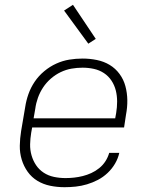

<svg xmlns="http://www.w3.org/2000/svg" viewBox="-20 -772 640 800"><path d="M249 8Q218 8 189 2Q160 -4 136 -18.5Q112 -33 95.5 -56Q79 -79 70.5 -107Q62 -135 62.5 -165Q63 -195 68 -226L85 -326Q89 -353 98.5 -380Q108 -407 124.5 -431.5Q141 -456 164.5 -475.5Q188 -495 214.5 -507Q241 -519 268.5 -523.5Q296 -528 324 -528Q354 -528 383.5 -522Q413 -516 437 -501.5Q461 -487 478 -464Q495 -441 502.5 -413Q510 -385 510.5 -355Q511 -325 505 -294L497 -241H114L110 -219Q106 -195 105.5 -171Q105 -147 111.5 -124.5Q118 -102 130.5 -83.5Q143 -65 162 -52.5Q181 -40 204.5 -35Q228 -30 253 -30Q271 -30 289 -32Q307 -34 325 -38.5Q343 -43 360.5 -51Q378 -59 393.5 -71.5Q409 -84 419.5 -100.5Q430 -117 435 -135H477Q472 -112 459.5 -90.5Q447 -69 428.5 -51.5Q410 -34 388 -22.5Q366 -11 342.5 -4Q319 3 295.5 5.5Q272 8 249 8ZM120 -279H460L464 -301Q468 -325 468 -349Q468 -373 462.5 -395Q457 -417 444.5 -436Q432 -455 413 -467.5Q394 -480 371 -485Q348 -490 324 -490Q301 -490 278 -486Q255 -482 233 -471.5Q211 -461 192 -444.5Q173 -428 159.5 -407.5Q146 -387 138 -364.5Q130 -342 127 -319ZM348 -590 247 -728 284 -752 379 -610Z"/></svg>

Font: Iosevka XLt Ex Obl
Style: Regular
Weight: 200
Width: 7
Italic angle: -9°
Monospace: yes
Designer: Belleve Invis
Foundry: Belleve Invis
Version: Version 32.5.0; ttfautohint (v1.8.4)